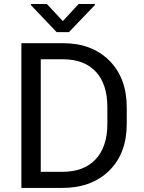

<svg xmlns="http://www.w3.org/2000/svg" viewBox="-20 -923 705 943"><path d="M85 -710.9H290.5Q430.7 -710.9 516.6 -625.7Q602.5 -540.5 602.5 -395.5V-314.9Q602.5 -169.4 516.1 -84.7Q429.7 0 286.1 0H85ZM290.5 -631.8H180.2V-79.1H286.1Q392.6 -79.1 450 -140.9Q507.3 -202.6 507.3 -314.9V-396.5Q507.3 -510.3 450.4 -571Q393.6 -631.8 290.5 -631.8ZM131.8 -897.9V-903.3H210.4L288.6 -819.3L366.2 -903.3H445.8V-897.9L318.4 -765.1H258.3Z"/></svg>

Font: Bert Sans Medium
Style: Regular
Weight: 500
Designer: Christian Robertson, Adam Twardoch, & Cristiano Sobral
Foundry: Google
Version: Version 12.135;January 10, 2020;FontCreator 12.0.0.2547 64-b